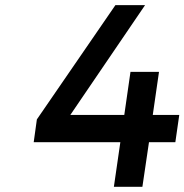

<svg xmlns="http://www.w3.org/2000/svg" viewBox="-20 -720 711 740"><path d="M109.9 -171.9 122.1 -259.8 424.8 -700.2H539.1L251 -276.9H459L482.9 -442.9H592.8L568.8 -276.9H670.9L655.8 -171.9H554.2L528.8 0H418.9L443.8 -171.9Z"/></svg>

Font: Trueno
Style: Italic
Weight: 400
Designer: Julieta Ulanovsky
Foundry: Julieta Ulanovsky
Version: Version 3.001b | FøM Fix